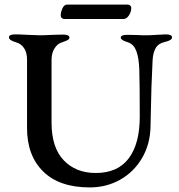

<svg xmlns="http://www.w3.org/2000/svg" viewBox="-20 -804 780 838"><path d="M98 -245V-544Q98 -575 85 -594Q72 -613 51 -619Q19 -628 19 -641Q19 -654 47 -654Q65 -654 99 -652Q137 -650 155 -650Q173 -650 211 -652L255 -653Q283 -653 283 -640Q283 -634 276.5 -630Q270 -626 259.5 -622.5Q249 -619 245 -617Q230 -612 217.5 -592Q205 -572 205 -543V-269Q205 -160 258 -104.5Q311 -49 398 -49Q494 -49 542 -113Q590 -177 590 -295Q590 -430 588 -501Q586 -551 575.5 -580Q565 -609 542 -618Q540 -619 529.5 -622.5Q519 -626 513 -630.5Q507 -635 507 -640Q507 -652 536 -652L582 -651Q594 -650 619 -650Q637 -650 665 -652Q691 -654 703 -654Q731 -654 731 -641Q731 -628 700 -621Q672 -615 660 -595Q648 -575 646 -541Q640 -425 638 -299L637 -254Q636 -176 600.5 -115Q565 -54 505 -20Q445 14 372 14Q239 14 168.5 -55.5Q98 -125 98 -245ZM245 -735Q245 -751 252.5 -767.5Q260 -784 273 -784H538Q544 -784 548.5 -779.5Q553 -775 553 -770Q553 -752 542.5 -736.5Q532 -721 519 -721H261Q254 -721 249.5 -725.5Q245 -730 245 -735Z"/></svg>

Font: EB Garamond Medium
Style: Regular
Weight: 500
Designer: Georg Duffner and Octavio Pardo
Foundry: Georg Duffner
Version: Version 1.000